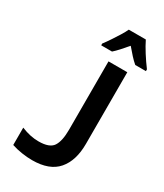

<svg xmlns="http://www.w3.org/2000/svg" viewBox="-230 -1023 961 1123"><g transform="rotate(30 250.5 -462.0)"><path d="M184 10Q152 10 115 4.5Q78 -1 45 -12V-129Q77 -116 105.5 -110Q134 -104 162 -104Q236 -104 259.5 -140Q283 -176 283 -252V-714H410V-230Q410 -117 355.5 -53.5Q301 10 184 10ZM199 -786Q215 -807 233 -834Q251 -861 267.5 -887.5Q284 -914 293 -934H408Q424 -901 449 -861.5Q474 -822 501 -786V-774H429Q410 -790 391 -811Q372 -832 350 -858Q328 -832 308 -810Q288 -788 272 -774H199Z"/></g></svg>

Font: Noto Sans Mono ExtraCondensed
Style: Bold
Weight: 700
Width: 2
Designer: Monotype Design Team
Foundry: Monotype Imaging Inc.
Version: Version 2.014